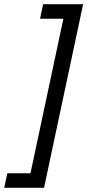

<svg xmlns="http://www.w3.org/2000/svg" viewBox="-93 -734 415 912"><path d="M-58.1 88.9H51.8L208 -645H97.2L111.8 -713.9H301.8L116.2 158.2H-73.2Z"/></svg>

Font: OpenSans-Italic
Style: Italic
Weight: 400
Italic angle: -12°
Foundry: Ascender Corporation
Version: Version 1.10